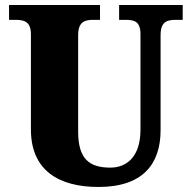

<svg xmlns="http://www.w3.org/2000/svg" viewBox="-20 -734 762 764"><path d="M372 10C549 10 619 -82 619 -216V-594C619 -648 645 -655 679 -655H707V-714H454V-655H481C515 -655 539 -648 539 -598V-218C539 -110 484 -67 419 -67C337 -67 291 -100 291 -210V-594C291 -648 318 -655 351 -655H378V-714H16V-655H43C76 -655 103 -648 103 -598V-219C103 -55 215 10 372 10Z"/></svg>

Font: Noto Serif Ethiopic SemiCondensed Black
Style: Regular
Weight: 900
Width: 4
Designer: Monotype Design Team
Foundry: Monotype Imaging Inc.
Version: Version 2.102